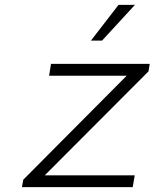

<svg xmlns="http://www.w3.org/2000/svg" viewBox="-20 -774 640 794"><path d="M356 -606 470.2 -753.9H538.1L401.9 -606ZM70.8 0 76.2 -30.8 503.9 -460.9H183.1L190.9 -509.8H599.1L594.2 -479L165 -48.8H537.1L528.8 0Z"/></svg>

Font: Office Code Pro D Light Italic
Style: Regular
Weight: 300
Italic angle: -9°
Designer: Nathan Rutzky & Paul D. Hunt
Foundry: Adobe Systems Incorporated
Version: Version 1.004;PS 001.004;hotconv 1.0.70;makeotf.lib2.5.58329